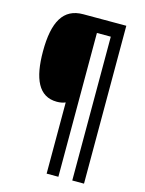

<svg xmlns="http://www.w3.org/2000/svg" viewBox="-130 -837 786 1042"><g transform="rotate(15 262.5 -316.5)"><path d="M237 127H303V-681H381V127H447V-760H205C94 -760 46 -676 46 -509C46 -357 86 -264 189 -264C207 -264 223 -267 237 -273Z"/></g></svg>

Font: Kathrein 67 Medium Condensed
Style: Regular
Weight: 500
Width: 3
Designer: Lazydogs Typefoundry, based on Open Sans by Ascender Corporation
Foundry: Lazydogs Typefoundry
Version: Version 1.003;PS 001.003;hotconv 1.0.88;makeotf.lib2.5.64775